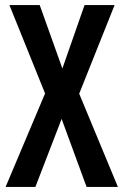

<svg xmlns="http://www.w3.org/2000/svg" viewBox="-20 -734 484 754"><path d="M443 0 291 -366 430 -714H312L225 -465L136 -714H17L157 -367L2 0H119L222 -267L320 0Z"/></svg>

Font: Noto Sans Gurmukhi UI ExtraCondensed SemiBold
Style: Regular
Weight: 600
Width: 2
Designer: Jelle Bosma - Monotype Design Team
Foundry: Monotype Imaging Inc.
Version: Version 2.004